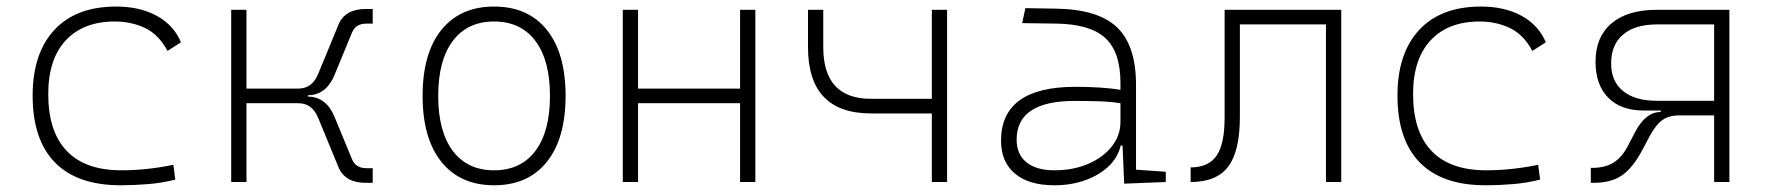

<svg xmlns="http://www.w3.org/2000/svg" viewBox="-20 -547 5313 577"><path d="M342.8 9.8Q212.4 9.8 145.3 -58.6Q78.1 -127 78.1 -259.8Q78.1 -386.7 143.3 -457Q208.5 -527.3 329.1 -527.3Q400.4 -527.3 451.4 -499.3Q502.4 -471.2 523.9 -419.9L483.4 -394Q457 -443.4 415.8 -462.9Q374.5 -482.4 325.2 -482.4Q230.5 -482.4 177.7 -425.8Q125 -369.1 125 -264.6Q125 -151.4 180.7 -93.3Q236.3 -35.2 344.7 -35.2Q384.8 -35.2 424.1 -39.6Q463.4 -43.9 501 -51.8L506.8 -7.3Q466.8 2.9 425 6.3Q383.3 9.8 342.8 9.8Z M674.8 0V-517.6H720.7V-280.8H877Q918.5 -280.8 936.5 -325.7L997.1 -472.7Q1016.6 -520 1079.1 -520H1100.1V-476.1H1081.5Q1049.3 -476.1 1038.1 -449.7L984.9 -320.8Q960.4 -261.7 905.3 -260.7V-256.8Q960.4 -255.9 984.9 -196.8L1038.1 -67.9Q1049.3 -41.5 1081.5 -41.5H1100.1V2.4H1079.1Q1016.6 2.4 997.1 -44.9L936.5 -191.9Q918.5 -236.8 877 -236.8H720.7V0Z M1464.8 9.8Q1363.3 9.8 1306.6 -60.5Q1250 -130.9 1250 -258.8Q1250 -387.2 1306.6 -457.3Q1363.3 -527.3 1464.8 -527.3Q1566.9 -527.3 1623.3 -457.3Q1679.7 -387.2 1679.7 -258.8Q1679.7 -130.9 1623.3 -60.5Q1566.9 9.8 1464.8 9.8ZM1464.8 -35.2Q1544.9 -35.2 1588.9 -93.5Q1632.8 -151.9 1632.8 -258.8Q1632.8 -365.7 1588.9 -424.1Q1544.9 -482.4 1464.8 -482.4Q1384.8 -482.4 1340.8 -424.1Q1296.9 -365.7 1296.9 -258.8Q1296.9 -151.9 1340.8 -93.5Q1384.8 -35.2 1464.8 -35.2Z M2204.1 0V-236.8H1897.5V0H1851.6V-517.6H1897.5V-280.8H2204.1V-517.6H2250V0Z M2597.7 -206.1Q2408.2 -206.1 2408.2 -405.3V-517.6H2454.1V-405.3Q2454.1 -250 2597.7 -250H2780.3V-517.6H2826.2V0H2780.3V-206.1Z M3358.4 4.9 3353.5 -109.4H3347.7Q3340.3 -75.2 3312.7 -48.3Q3285.2 -21.5 3242.7 -5.9Q3200.2 9.8 3148.4 9.8Q3071.8 9.8 3030 -25.4Q2988.3 -60.5 2988.3 -124Q2988.3 -286.1 3211.9 -286.1Q3250 -286.1 3284.9 -283.9Q3319.8 -281.7 3347.2 -276.9V-297.9Q3347.2 -391.1 3301.5 -432.9Q3255.9 -474.6 3154.3 -476.1L3051.8 -477.5L3061.5 -522.5L3154.3 -521Q3280.3 -519 3337.2 -464.6Q3394 -410.2 3394 -291.5V-37.1L3483.4 -30.8V0ZM3347.2 -236.8Q3316.4 -241.7 3279.5 -242.7Q3242.7 -243.7 3209.5 -243.7Q3035.2 -243.7 3035.2 -127.4Q3035.2 -83 3064.9 -59.1Q3094.7 -35.2 3148.4 -35.2Q3205.1 -35.2 3250 -54.4Q3294.9 -73.7 3321 -106.7Q3347.2 -139.6 3347.2 -181.2Z M3558.1 0V-43.9Q3611.8 -43.9 3636 -79.1Q3660.2 -114.3 3660.2 -192.4V-517.6H4010.7V0H3964.8V-473.6H3706.1V-195.8Q3706.1 -92.8 3671.1 -46.4Q3636.2 0 3558.1 0Z M4444.3 9.8Q4314 9.8 4246.8 -58.6Q4179.7 -127 4179.7 -259.8Q4179.7 -386.7 4244.9 -457Q4310.1 -527.3 4430.7 -527.3Q4502 -527.3 4553 -499.3Q4604 -471.2 4625.5 -419.9L4585 -394Q4558.6 -443.4 4517.3 -462.9Q4476.1 -482.4 4426.8 -482.4Q4332 -482.4 4279.3 -425.8Q4226.6 -369.1 4226.6 -264.6Q4226.6 -151.4 4282.2 -93.3Q4337.9 -35.2 4446.3 -35.2Q4486.3 -35.2 4525.6 -39.6Q4564.9 -43.9 4602.5 -51.8L4608.4 -7.3Q4568.4 2.9 4526.6 6.3Q4484.9 9.8 4444.3 9.8Z M4920.4 -214.8Q4851.1 -214.8 4813 -253.4Q4774.9 -292 4774.9 -361.8Q4774.9 -436 4823 -476.8Q4871.1 -517.6 4959.5 -517.6H5177.2V0H5131.3V-200.2H5025.4Q4994.6 -200.2 4974.9 -185.5Q4955.1 -170.9 4936.5 -135.7L4915.5 -96.2Q4886.7 -42 4854 -19.8Q4821.3 2.4 4770 2.4H4760.7V-42.5H4765.1Q4803.2 -42.5 4828.9 -58.3Q4854.5 -74.2 4872.6 -109.4L4894 -150.4Q4925.3 -210.4 4970.7 -210.4V-214.8ZM5131.3 -244.1V-473.6H4959.5Q4893.6 -473.6 4857.7 -443.1Q4821.8 -412.6 4821.8 -356.4Q4821.8 -302.7 4857.7 -273.4Q4893.6 -244.1 4959.5 -244.1Z"/></svg>

Font: Cascadia Code ExtraLight
Style: Regular
Weight: 200
Monospace: yes
Designer: Aaron Bell
Foundry: Saja Typeworks
Version: Version 2407.024; ttfautohint (v1.8.4)